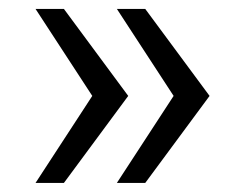

<svg xmlns="http://www.w3.org/2000/svg" viewBox="-20 -478 540 423"><path d="M362.5 -266.7 237.5 -458.3H300L441.7 -266.7L300 -75H237.5ZM183.3 -266.7 58.3 -458.3H120.8L262.5 -266.7L120.8 -75H58.3Z"/></svg>

Font: BoonBaan
Style: Regular
Weight: 400
Designer: Sungsit Sawaiwan
Foundry: FontUni
Version: Version 2.0